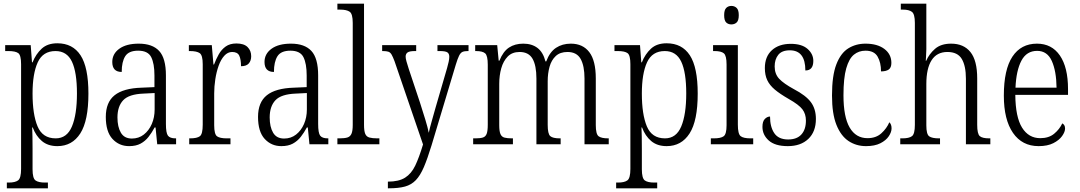

<svg xmlns="http://www.w3.org/2000/svg" viewBox="-20 -780 5837 1038"><path d="M17 238V207H27Q62 207 78 195Q94 183 94 133V-433Q94 -481 79 -492.5Q64 -504 25 -504H8V-536H146L153 -443H156Q174 -488 205.5 -517Q237 -546 290 -546Q373 -546 415.5 -481Q458 -416 458 -274Q458 -127 414 -58.5Q370 10 290 10Q239 10 206.5 -17.5Q174 -45 157 -91H154Q155 -71 155.5 -41Q156 -11 156 25V135Q156 184 172 195.5Q188 207 223 207H239V238ZM281 -32Q342 -32 369 -96.5Q396 -161 396 -275Q396 -389 369 -446.5Q342 -504 280 -504Q212 -504 184 -443Q156 -382 156 -274Q156 -162 183 -97Q210 -32 281 -32Z M678 10Q624 10 588 -29Q552 -68 552 -148Q552 -227 599.5 -265Q647 -303 746 -306L815 -309V-372Q815 -436 797.5 -471Q780 -506 727 -506Q676 -506 657 -476Q638 -446 638 -391Q587 -391 587 -445Q587 -489 625 -516.5Q663 -544 730 -544Q804 -544 840.5 -504.5Q877 -465 877 -372V-110Q877 -61 888 -46.5Q899 -32 929 -32H932V0H830L821 -91H816Q801 -63 783 -40Q765 -17 740 -3.5Q715 10 678 10ZM693 -31Q730 -31 757.5 -52.5Q785 -74 800.5 -109.5Q816 -145 816 -188V-277L756 -274Q677 -271 646 -238Q615 -205 615 -145Q615 -94 633.5 -62.5Q652 -31 693 -31Z M1003 0V-32H1008Q1045 -32 1060.5 -43.5Q1076 -55 1076 -106V-433Q1076 -481 1060 -492.5Q1044 -504 1006 -504H1001V-536H1125L1134 -431H1137Q1148 -460 1162.5 -486Q1177 -512 1200 -528.5Q1223 -545 1258 -545Q1299 -545 1318.5 -525.5Q1338 -506 1338 -476Q1338 -452 1325 -437Q1312 -422 1283 -422Q1283 -459 1273.5 -479Q1264 -499 1235 -499Q1211 -499 1192.5 -478.5Q1174 -458 1162 -424.5Q1150 -391 1144 -351.5Q1138 -312 1138 -275V-103Q1138 -54 1153.5 -43Q1169 -32 1206 -32H1226V0Z M1501 10Q1447 10 1411 -29Q1375 -68 1375 -148Q1375 -227 1422.5 -265Q1470 -303 1569 -306L1638 -309V-372Q1638 -436 1620.5 -471Q1603 -506 1550 -506Q1499 -506 1480 -476Q1461 -446 1461 -391Q1410 -391 1410 -445Q1410 -489 1448 -516.5Q1486 -544 1553 -544Q1627 -544 1663.5 -504.5Q1700 -465 1700 -372V-110Q1700 -61 1711 -46.5Q1722 -32 1752 -32H1755V0H1653L1644 -91H1639Q1624 -63 1606 -40Q1588 -17 1563 -3.5Q1538 10 1501 10ZM1516 -31Q1553 -31 1580.5 -52.5Q1608 -74 1623.5 -109.5Q1639 -145 1639 -188V-277L1579 -274Q1500 -271 1469 -238Q1438 -205 1438 -145Q1438 -94 1456.5 -62.5Q1475 -31 1516 -31Z M1804 0V-32H1815Q1842 -32 1857.5 -36.5Q1873 -41 1880 -56.5Q1887 -72 1887 -105V-656Q1887 -705 1870.5 -716.5Q1854 -728 1819 -728H1804V-760H1948V-105Q1948 -72 1954.5 -56.5Q1961 -41 1977 -36.5Q1993 -32 2020 -32H2031V0Z M2077 202Q2136 202 2170 180.5Q2204 159 2225 115Q2246 71 2267 1L2113 -449Q2104 -473 2097 -485Q2090 -497 2079.5 -500.5Q2069 -504 2049 -504H2046V-536H2230V-504H2224Q2194 -504 2183.5 -496.5Q2173 -489 2173 -474Q2173 -464 2177.5 -448Q2182 -432 2190 -407L2250 -227Q2266 -177 2279.5 -133Q2293 -89 2298 -62Q2304 -90 2314 -124.5Q2324 -159 2335 -199L2397 -412Q2402 -430 2405.5 -445.5Q2409 -461 2409 -473Q2409 -490 2398.5 -497Q2388 -504 2357 -504H2345V-536H2513V-504H2510Q2491 -504 2480.5 -499.5Q2470 -495 2462 -479Q2454 -463 2444 -430L2313 6Q2291 78 2271.5 123.5Q2252 169 2228 194Q2204 219 2169.5 228.5Q2135 238 2082 238H2077Z M2538 0V-32H2551Q2576 -32 2590.5 -36.5Q2605 -41 2611 -56.5Q2617 -72 2617 -106V-430Q2617 -479 2603 -491.5Q2589 -504 2553 -504H2549V-536H2668L2676 -452H2680Q2700 -502 2732 -523Q2764 -544 2809 -544Q2855 -544 2885.5 -521Q2916 -498 2929 -448H2933Q2952 -499 2986 -521.5Q3020 -544 3066 -544Q3131 -544 3166 -498Q3201 -452 3201 -356V-104Q3201 -55 3216 -43.5Q3231 -32 3268 -32H3271V0H3140V-355Q3140 -424 3119 -461.5Q3098 -499 3048 -499Q3008 -499 2984.5 -477Q2961 -455 2951 -419Q2941 -383 2941 -341V-105Q2941 -56 2955 -44Q2969 -32 3006 -32H3011V0H2880V-355Q2880 -426 2859 -462.5Q2838 -499 2789 -499Q2749 -499 2725 -474.5Q2701 -450 2690 -411Q2679 -372 2679 -326V-103Q2679 -71 2685.5 -55.5Q2692 -40 2707.5 -36Q2723 -32 2748 -32H2753V0Z M3311 238V207H3321Q3356 207 3372 195Q3388 183 3388 133V-433Q3388 -481 3373 -492.5Q3358 -504 3319 -504H3302V-536H3440L3447 -443H3450Q3468 -488 3499.5 -517Q3531 -546 3584 -546Q3667 -546 3709.5 -481Q3752 -416 3752 -274Q3752 -127 3708 -58.5Q3664 10 3584 10Q3533 10 3500.5 -17.5Q3468 -45 3451 -91H3448Q3449 -71 3449.5 -41Q3450 -11 3450 25V135Q3450 184 3466 195.5Q3482 207 3517 207H3533V238ZM3575 -32Q3636 -32 3663 -96.5Q3690 -161 3690 -275Q3690 -389 3663 -446.5Q3636 -504 3574 -504Q3506 -504 3478 -443Q3450 -382 3450 -274Q3450 -162 3477 -97Q3504 -32 3575 -32Z M3934 -648Q3917 -648 3906 -658.5Q3895 -669 3895 -698Q3895 -726 3906 -737Q3917 -748 3934 -748Q3951 -748 3962.5 -737Q3974 -726 3974 -698Q3974 -669 3962.5 -658.5Q3951 -648 3934 -648ZM3823 0V-32H3839Q3877 -32 3892.5 -43.5Q3908 -55 3908 -103V-431Q3908 -479 3893.5 -491.5Q3879 -504 3843 -504H3835V-536H3969V-106Q3969 -56 3984 -44Q3999 -32 4038 -32H4052V0Z M4239 10Q4170 10 4136 -20.5Q4102 -51 4102 -94Q4102 -124 4115 -137Q4128 -150 4143 -150Q4143 -94 4166 -60Q4189 -26 4241 -26Q4288 -26 4312.5 -53Q4337 -80 4337 -128Q4337 -164 4318 -189Q4299 -214 4244 -245Q4197 -272 4169 -295.5Q4141 -319 4128 -346.5Q4115 -374 4115 -412Q4115 -474 4153 -508.5Q4191 -543 4255 -543Q4315 -543 4346 -515.5Q4377 -488 4377 -451Q4377 -399 4334 -399Q4334 -508 4250 -508Q4207 -508 4187.5 -483.5Q4168 -459 4168 -421Q4168 -380 4192.5 -354Q4217 -328 4272 -298Q4337 -264 4364 -227.5Q4391 -191 4391 -137Q4391 -68 4350 -29Q4309 10 4239 10Z M4662 10Q4609 10 4567.5 -17.5Q4526 -45 4502 -105Q4478 -165 4478 -264Q4478 -371 4501.5 -432Q4525 -493 4566 -518.5Q4607 -544 4659 -544Q4723 -544 4761 -515.5Q4799 -487 4799 -440Q4799 -414 4784.5 -404Q4770 -394 4743 -394Q4743 -442 4724.5 -474Q4706 -506 4659 -506Q4623 -506 4596.5 -484.5Q4570 -463 4555 -410.5Q4540 -358 4540 -265Q4540 -148 4573.5 -90.5Q4607 -33 4670 -33Q4716 -33 4745 -59.5Q4774 -86 4788 -119Q4800 -108 4800 -86Q4800 -66 4785 -43.5Q4770 -21 4739.5 -5.5Q4709 10 4662 10Z M4847 0V-32H4858Q4895 -32 4910.5 -44Q4926 -56 4926 -105V-656Q4926 -704 4910 -716Q4894 -728 4862 -728H4850V-760H4988V-514Q4988 -496 4986.5 -477Q4985 -458 4985 -451H4987Q5003 -488 5035 -516Q5067 -544 5122 -544Q5190 -544 5226.5 -498.5Q5263 -453 5263 -356V-105Q5263 -56 5277 -44Q5291 -32 5328 -32H5334V0H5202V-354Q5202 -424 5179.5 -461.5Q5157 -499 5102 -499Q5045 -499 5016.5 -454.5Q4988 -410 4988 -326V-102Q4988 -54 5003.5 -43Q5019 -32 5056 -32H5062V0Z M5595 10Q5506 10 5456.5 -61.5Q5407 -133 5407 -263Q5407 -404 5453.5 -474Q5500 -544 5586 -544Q5666 -544 5710 -480Q5754 -416 5754 -298V-267H5469Q5470 -147 5505.5 -90Q5541 -33 5604 -33Q5650 -33 5679 -57Q5708 -81 5723 -113Q5729 -110 5733.5 -103.5Q5738 -97 5738 -85Q5738 -67 5722 -44.5Q5706 -22 5674.5 -6Q5643 10 5595 10ZM5692 -306Q5691 -395 5666.5 -450Q5642 -505 5587 -505Q5530 -505 5502 -452Q5474 -399 5470 -306Z"/></svg>

Font: Noto Serif Condensed Light
Style: Regular
Weight: 300
Width: 3
Designer: Monotype Design Team
Foundry: Monotype Imaging Inc.
Version: Version 2.013